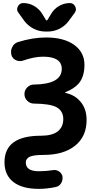

<svg xmlns="http://www.w3.org/2000/svg" viewBox="-20 -1004 607 1231"><path d="M8.8 36.1Q8.8 -133.8 242.2 -133.8Q314.5 -133.8 350.1 -161.6Q385.7 -189.5 385.7 -240.7Q385.7 -292 342.8 -316.4Q301.8 -338.9 198.2 -339.8Q172.9 -339.8 154.8 -357.9Q136.7 -376 136.7 -400.9Q136.7 -425.8 154.8 -443.8Q172.9 -461.9 197.3 -461.9Q376 -463.9 376 -562.5Q376 -640.6 255.9 -640.6Q199.2 -640.6 127 -615.2Q117.2 -612.3 107.4 -612.3Q93.8 -612.3 82 -618.2Q59.6 -628.9 52.7 -652.3Q50.8 -662.1 50.8 -671.9Q50.8 -687.5 58.6 -702.1Q70.3 -726.6 95.7 -734.4Q189.5 -763.7 275.4 -763.7Q389.6 -763.7 455.6 -716.3Q521.5 -668.9 521.5 -587.9Q521.5 -513.7 485.4 -469.7Q455.1 -434.6 399.4 -413.1Q397.5 -413.1 397.9 -410.6Q398.4 -408.2 400.4 -408.2Q458 -395.5 492.2 -356.4Q535.2 -310.5 535.2 -234.4Q535.2 -128.9 461.4 -69.8Q387.7 -10.7 258.8 -10.7Q193.4 -10.7 169.4 1.5Q145.5 13.7 145.5 38.1Q145.5 93.8 228.5 93.8Q230.5 93.8 231.4 93.8Q274.4 93.8 319.3 86.9Q324.2 85.9 328.1 85.9Q344.7 85.9 359.4 95.7Q377 108.4 380.9 128.9Q380.9 134.8 380.9 139.6Q380.9 156.2 371.1 171.9Q358.4 191.4 335.9 195.3Q280.3 207 228.5 207Q122.1 207 65.4 162.6Q8.8 118.2 8.8 36.1ZM274.4 -876Q276.4 -873 279.3 -873Q282.2 -873 284.2 -876L309.6 -918Q328.1 -948.2 359.9 -966.3Q391.6 -984.4 427.7 -984.4Q451.2 -984.4 461.9 -962.9Q466.8 -953.1 466.8 -944.3Q466.8 -932.6 459 -921.9L420.9 -870.1Q397.5 -837.9 361.8 -819.8Q326.2 -801.8 286.1 -801.8H271.5Q231.4 -801.8 195.8 -819.8Q160.2 -837.9 135.7 -870.1L98.6 -921.9Q89.8 -932.6 89.8 -944.3Q89.8 -953.1 94.7 -962.9Q105.5 -984.4 129.9 -984.4Q166 -984.4 197.8 -966.3Q229.5 -948.2 249 -918Z"/></svg>

Font: Gen Jyuu GothicX Bold
Style: Bold
Weight: 700
Designer: Ryoko NISHIZUKA (kana &amp; ideographs); Paul D. Hunt (Latin, Greek &amp; Cyrillic); Wenlong ZHANG (bopomofo); Sandoll C
Version: Version 1.058.20140828